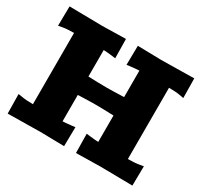

<svg xmlns="http://www.w3.org/2000/svg" viewBox="-149 -920 1178 1120"><g transform="rotate(30 440.0 -360.0)"><path d="M18.1 -129.9 42 -126Q73.2 -120.1 120.1 -120.1V-600.1Q73.2 -600.1 42 -594.2L18.1 -589.8L20 -721.2L240.2 -717.8L399.9 -721.2L401.9 -591.8L377.9 -595.2Q335 -600.1 319.8 -600.1V-421.9Q396 -418.9 439.9 -418.9Q483.9 -418.9 560.1 -421.9V-600.1Q544.9 -600.1 502 -595.2L478 -591.8L480 -721.2L640.1 -717.8L859.9 -721.2L861.8 -589.8L837.9 -594.2Q806.6 -600.1 759.8 -600.1V-120.1Q806.6 -120.1 837.9 -126L861.8 -129.9L859.9 1L640.1 -2L480 1L478 -127.9L502 -125Q544.9 -120.1 560.1 -120.1V-297.9Q483.9 -300.8 439.9 -300.8Q396 -300.8 319.8 -297.9V-120.1Q335 -120.1 377.9 -125L401.9 -127.9L399.9 1L240.2 -2L20 1Z"/></g></svg>

Font: Zantroke
Style: Regular
Weight: 500
Foundry: gluk
Version: Version 0.36